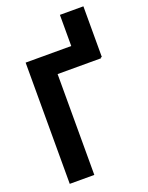

<svg xmlns="http://www.w3.org/2000/svg" viewBox="-164 -976 815 1058"><g transform="rotate(-20 243.5 -447.0)"><path d="M461.4 -596.2H455.1V-591.3H200.2V0H56.2V-710.9H323.7V-893.6H461.4Z"/></g></svg>

Font: RobotoCondensed-Bold
Style: Bold
Weight: 700
Designer: Google
Version: Version 2.001240; 2014